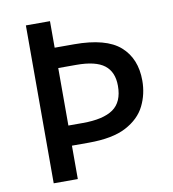

<svg xmlns="http://www.w3.org/2000/svg" viewBox="-81 -785 770 855"><g transform="rotate(-10 304.5 -357.0)"><path d="M561 -382Q561 -321 535 -268.5Q509 -216 447.5 -183.5Q386 -151 278 -151H202V0H93V-714H202V-594H290Q434 -594 497.5 -538Q561 -482 561 -382ZM267 -242Q360 -242 405 -273.5Q450 -305 450 -378Q450 -441 410.5 -471.5Q371 -502 284 -502H202V-242Z"/></g></svg>

Font: Noto Sans Khmer UI Medium
Style: Regular
Weight: 500
Designer: Danh Hong and the Monotype Design Team
Foundry: Monotype Imaging Inc.
Version: Version 2.002; ttfautohint (v1.8.4.7-5d5b)